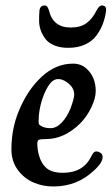

<svg xmlns="http://www.w3.org/2000/svg" viewBox="-20 -673 410 706"><path d="M231 -497.1Q202.6 -497.1 181.6 -505.4Q160.6 -513.7 149.2 -527.3Q137.7 -541 130.9 -558.8Q124 -576.7 123.8 -595.7Q123.5 -614.7 125 -633.8Q127.4 -652.8 144 -652.8Q147.5 -652.8 150.1 -651.6Q152.8 -650.4 154.8 -646.7Q156.7 -643.1 157.5 -641.4Q158.2 -639.6 160.2 -634.3Q174.8 -571.8 240.2 -571.8Q276.4 -571.8 298.3 -588.1Q320.3 -604.5 335 -634.3Q344.2 -652.8 355 -652.8Q371.6 -652.8 370.1 -633.8Q366.7 -608.4 358.4 -585.9Q350.1 -563.5 334.7 -542.5Q319.3 -521.5 292.7 -509.3Q266.1 -497.1 231 -497.1ZM248.5 -439Q277.8 -439 297.9 -420.9Q332 -390.1 332 -337.9Q332 -311.5 315.4 -277.3Q298.8 -243.2 274.9 -219.2Q216.3 -161.6 148.9 -161.6Q128.9 -161.6 123 -158.9Q117.2 -156.2 117.2 -145Q117.2 -121.6 124.5 -97.9Q131.8 -74.2 146 -59.6Q166 -37.6 211.4 -37.6Q285.6 -37.6 314.9 -96.7Q320.3 -107.9 324.5 -112.1Q328.6 -116.2 334 -116.2Q341.3 -116.2 349.1 -111.3Q357.4 -106 357.4 -95.7Q357.4 -74.2 323.7 -44.4Q262.7 12.7 175.8 12.7Q137.2 12.7 103 -2Q68.8 -16.6 45.4 -48.3Q22 -80.1 22 -123.5Q22 -200.2 49.3 -265.1Q80.6 -341.8 132.8 -390.4Q185.1 -439 248.5 -439ZM129.4 -210.9Q143.1 -201.7 166 -201.7Q187 -201.7 206.5 -221.7Q226.1 -241.7 239.3 -274.4Q252.9 -311 252.9 -325.7Q252.9 -351.6 226.1 -370.6Q210 -382.3 193.8 -382.3Q178.7 -382.3 166.7 -368.9Q154.8 -355.5 143.6 -330.1Q122.1 -278.3 122.1 -228Q122.1 -219.7 123 -217Q124 -214.4 129.4 -210.9Z"/></svg>

Font: Cooper* Medium
Style: Italic
Weight: 500
Italic angle: -7°
Designer: Owen Earl
Foundry: indestructible type*
Version: Version 0.001